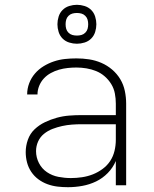

<svg xmlns="http://www.w3.org/2000/svg" viewBox="-20 -771 640 799"><path d="M263 8Q241 8 219.5 5.5Q198 3 177.5 -4.5Q157 -12 139.5 -25Q122 -38 110 -56Q98 -74 92.5 -95Q87 -116 87 -138Q87 -164 96 -189.5Q105 -215 124 -233Q143 -251 167 -262.5Q191 -274 216.5 -281Q242 -288 268 -290Q294 -292 320 -292H462V-340Q462 -361 458 -382Q454 -403 443 -421Q432 -439 416 -453Q400 -467 380.5 -475Q361 -483 340 -486.5Q319 -490 298 -490Q280 -490 261.5 -488Q243 -486 225.5 -481Q208 -476 191.5 -467Q175 -458 162.5 -444.5Q150 -431 143 -413.5Q136 -396 136 -378H93Q93 -402 101.5 -424.5Q110 -447 125.5 -465Q141 -483 161.5 -495.5Q182 -508 204.5 -515.5Q227 -523 250.5 -525.5Q274 -528 298 -528Q325 -528 351 -524Q377 -520 401.5 -509.5Q426 -499 446.5 -481.5Q467 -464 480.5 -441.5Q494 -419 499.5 -392.5Q505 -366 505 -340V0H462V-101Q450 -73 428.5 -51Q407 -29 380 -16Q353 -3 323 2.5Q293 8 263 8ZM275 -30Q298 -30 321.5 -33.5Q345 -37 366.5 -45.5Q388 -54 407 -68Q426 -82 438.5 -101Q451 -120 456.5 -143Q462 -166 462 -189V-254H320Q300 -254 279.5 -252.5Q259 -251 238.5 -246.5Q218 -242 198.5 -234.5Q179 -227 163 -214Q147 -201 138.5 -182Q130 -163 130 -142Q130 -116 142 -92.5Q154 -69 175.5 -54.5Q197 -40 223 -35Q249 -30 275 -30ZM300 -589Q284 -589 268 -594Q252 -599 240.5 -610.5Q229 -622 224 -638Q219 -654 219 -670Q219 -686 224 -702Q229 -718 240.5 -729.5Q252 -741 268 -746Q284 -751 300 -751Q316 -751 332 -746Q348 -741 359.5 -729.5Q371 -718 376 -702Q381 -686 381 -670Q381 -654 376 -638Q371 -622 359.5 -610.5Q348 -599 332 -594Q316 -589 300 -589ZM300 -623Q310 -623 319 -625.5Q328 -628 335 -635Q342 -642 344.5 -651Q347 -660 347 -670Q347 -680 344.5 -689Q342 -698 335 -705Q328 -712 319 -714.5Q310 -717 300 -717Q290 -717 281 -714.5Q272 -712 265 -705Q258 -698 255.5 -689Q253 -680 253 -670Q253 -660 255.5 -651Q258 -642 265 -635Q272 -628 281 -625.5Q290 -623 300 -623Z"/></svg>

Font: Iosevka SS04 XLt Ex
Style: Regular
Weight: 200
Width: 7
Monospace: yes
Designer: Belleve Invis
Foundry: Belleve Invis
Version: Version 19.0.0; ttfautohint (v1.8.4)